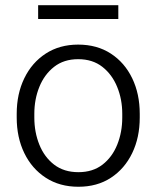

<svg xmlns="http://www.w3.org/2000/svg" viewBox="-20 -710 603 740"><path d="M44.4 -271.5Q44.4 -348.1 73.7 -408.4Q103 -468.8 156.2 -503.4Q209.5 -538.1 281.2 -538.1Q354 -538.1 407.2 -503.4Q460.4 -468.8 489.5 -408.4Q518.6 -348.1 518.6 -271.5V-256.8Q518.6 -180.2 489.5 -119.9Q460.4 -59.6 407.5 -24.9Q354.5 9.8 282.2 9.8Q210 9.8 156.5 -24.9Q103 -59.6 73.7 -119.9Q44.4 -180.2 44.4 -256.8ZM112.3 -256.8Q112.3 -200.7 131.6 -152.6Q150.9 -104.5 188.7 -75.4Q226.6 -46.4 282.2 -46.4Q337.4 -46.4 375 -75.4Q412.6 -104.5 431.9 -152.6Q451.2 -200.7 451.2 -256.8V-271.5Q451.2 -327.1 431.6 -375Q412.1 -422.9 374.5 -452.4Q336.9 -481.9 281.2 -481.9Q226.1 -481.9 188.5 -452.4Q150.9 -422.9 131.6 -375Q112.3 -327.1 112.3 -271.5ZM436 -636.7H127V-689.9H436Z"/></svg>

Font: Heebo Light
Style: Regular
Weight: 300
Designer: Oded Ezer
Foundry: Ezer Type House
Version: Version 3.100